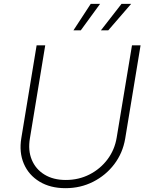

<svg xmlns="http://www.w3.org/2000/svg" viewBox="-20 -962 766 993"><path d="M318.8 11.2Q240.2 11.2 184.3 -22.7Q128.4 -56.6 103.3 -115.2Q78.1 -173.8 90.3 -248L169.4 -727.5H213.9L134.8 -247.1Q124 -184.6 144.3 -135.7Q164.6 -86.9 210 -59.1Q255.4 -31.2 320.3 -31.2Q387.2 -31.2 443.1 -59.8Q499 -88.4 536.1 -137.9Q573.2 -187.5 583.5 -250.5L662.6 -727.5H707L627.4 -244.6Q614.7 -170.4 571 -112.8Q527.3 -55.2 461.9 -22Q396.5 11.2 318.8 11.2ZM540 -805.2H502L608.4 -941.9H658.2ZM397.9 -805.2H359.9L449.2 -941.9H497.6Z"/></svg>

Font: Inter Extra Light
Style: Italic
Weight: 200
Italic angle: -9.39999°
Designer: Rasmus Andersson
Foundry: rsms
Version: Version 4.000;git-3c8e0fc